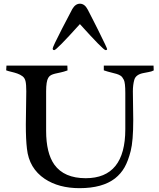

<svg xmlns="http://www.w3.org/2000/svg" viewBox="-20 -983 840 1016"><path d="M116.7 -324.2 119.1 -500Q119.1 -536.6 115 -553.7Q110.8 -570.8 98.9 -579.6Q86.9 -588.4 71.8 -593.8Q56.6 -599.1 40.5 -602.8Q24.4 -606.4 12.7 -610.8L14.2 -635.7H336.4L337.4 -610.4Q316.9 -603 300.5 -599.6Q284.2 -596.2 271.7 -593.3Q259.3 -590.3 250.2 -585.7Q241.2 -581.1 235.4 -571.3Q224.1 -552.7 224.1 -499.5V-291Q224.1 -172.9 267.6 -111.8Q319.3 -40 433.6 -40Q643.1 -40 643.1 -299.3V-491.2Q643.1 -544.9 635.3 -560.5Q627.4 -576.2 618.7 -582Q609.9 -587.9 597.2 -591.8Q584.5 -595.7 567.6 -599.6Q550.8 -603.5 529.3 -610.8V-635.7H792.5L793.5 -610.4Q781.7 -604 765.9 -601.6Q750 -599.1 735.4 -595.7Q698.7 -587.4 690.9 -561.5Q683.1 -534.7 683.1 -499L685.1 -348.6Q685.1 -236.8 671.6 -184.1Q658.2 -131.3 639.2 -97.7Q620.1 -64 588.9 -39.1Q522 12.7 400.9 12.7Q291 12.7 216.8 -36.6Q133.8 -92.3 122.6 -195.8Q116.7 -244.1 116.7 -324.2ZM538.6 -717.8Q526.9 -717.8 402.8 -855.5Q278.8 -717.8 267.1 -717.8Q258.8 -717.8 258.8 -726.1Q258.8 -734.9 308.3 -831.1Q357.9 -927.2 362.8 -935.5Q379.4 -963.4 402.8 -963.4Q428.2 -963.4 444.3 -932.1Q446.8 -926.8 455.6 -910.2Q464.4 -893.6 475.6 -871.1L499.5 -823.7Q546.9 -728.5 546.9 -723.1Q546.9 -717.8 538.6 -717.8Z"/></svg>

Font: RadleyRegular
Style: Regular
Weight: 400
Designer: vernon adams
Foundry: vernon adams
Version: Version 1.000;PS 001.001;hotconv 1.0.56